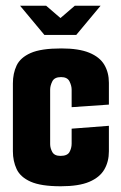

<svg xmlns="http://www.w3.org/2000/svg" viewBox="-20 -645 421 670"><path d="M50 -625H141L191 -582L241 -625H331L246 -523H135ZM192 5Q123 5 87 -11Q51 -27 38 -55Q25 -83 25 -117V-354Q25 -389 38 -416.5Q51 -444 87 -460Q123 -476 194 -476Q255 -476 291.5 -461Q328 -446 344 -419Q360 -392 360 -356V-280L230 -271V-332Q230 -346 222.5 -361Q215 -376 193 -376Q170 -376 162.5 -361Q155 -346 155 -332V-142Q155 -128 162.5 -114.5Q170 -101 191 -101Q215 -101 222.5 -114.5Q230 -128 230 -144V-196L360 -206V-117Q360 -81 344 -53.5Q328 -26 291.5 -10.5Q255 5 192 5Z"/></svg>

Font: Smooch Sans ExtraBold
Style: Regular
Weight: 800
Designer: Robert E. Leuschke
Foundry: Robert E. Leuschke
Version: Version 1.010